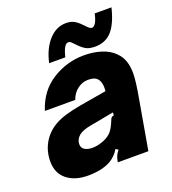

<svg xmlns="http://www.w3.org/2000/svg" viewBox="-141 -873 889 991"><g transform="rotate(-20 304.0 -377.5)"><path d="M14 -123Q14 -178 39.5 -223Q65 -268 112 -296Q142 -313 176.5 -323Q211 -333 254 -341L406 -367Q407 -373 407 -385Q407 -416 394 -433Q380 -453 341 -453Q310 -453 283 -433Q256 -413 244 -378H77Q109 -478 189.5 -528.5Q270 -579 364 -579Q416 -579 459.5 -565Q503 -551 530 -523Q553 -500 562.5 -471Q572 -442 572 -405Q572 -362 555 -269L508 0H340L342 -9Q346 -36 366 -60L352 -69Q335 -38 302 -17Q253 12 173 12Q102 12 58 -23Q14 -58 14 -123ZM308 -129Q338 -142 353 -160.5Q368 -179 382 -214Q386 -225 390.5 -229.5Q395 -234 404 -235V-251L315 -234L281 -228Q253 -223 236.5 -217Q220 -211 207 -201Q185 -181 185 -156Q185 -135 201.5 -125Q218 -115 244 -115Q274 -115 308 -129ZM342 -648Q331 -660 325 -665Q319 -670 311 -670Q287 -670 271 -602H182Q199 -678 239.5 -722.5Q280 -767 334 -767Q364 -767 383.5 -754Q403 -741 422 -720Q430 -711 438 -704.5Q446 -698 453 -698Q464 -698 474 -714.5Q484 -731 491 -763H583Q563 -680 528 -640.5Q493 -601 435 -601Q401 -601 381.5 -613.5Q362 -626 342 -648Z"/></g></svg>

Font: Open Sauce Sans Black Italic
Style: Regular
Weight: 900
Italic angle: -10°
Designer: Alfredo Marco Pradil
Foundry: Creative Sauce Fz LLC
Version: Version 1.477